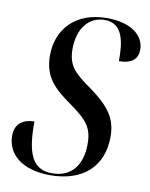

<svg xmlns="http://www.w3.org/2000/svg" viewBox="-83 -785 668 856"><g transform="rotate(10 251.0 -357.0)"><path d="M203 10C349 10 439 -69 439 -205C439 -285 406 -335 314 -402C241 -454 204 -482 204 -562C204 -655 252 -714 324 -714C408 -714 418 -626 417 -544C477 -544 502 -570 502 -611C502 -671 447 -724 332 -724C190 -724 110 -635 110 -516C110 -416 163 -371 236 -319C319 -260 344 -229 344 -155C344 -66 302 0 210 0C118 0 92 -73 93 -214C43 -213 6 -190 6 -134C6 -54 72 10 203 10Z"/></g></svg>

Font: Noto Serif Display Condensed Medium
Style: Italic
Weight: 500
Width: 3
Italic angle: -12°
Designer: Monotype Design Team
Foundry: Monotype Imaging Inc.
Version: Version 2.009